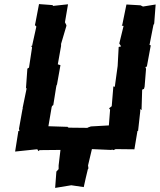

<svg xmlns="http://www.w3.org/2000/svg" viewBox="-20 -737 782 940"><path d="M158 -607 137 -512 132 -513 137 -505 122 -406 114 -401 107 -303 111 -307 90 -205 93 -207 90 -202 73 -107 75 -95 70 -96 54 5 159 -6H163L168 3L174 -2L276 -3L267 73V91L256 103L250 183L329 170L390 179C396 150 403 121 410 92L413 87L411 73L430 -7L521 -3L532 -4L536 -2L546 -7L638 -6L653 -96H656L667 -195L665 -203L673 -198L676 -298L685 -302L688 -313L695 -400L692 -409L699 -411L718 -514V-515L712 -517L731 -614L735 -622L742 -715L680 -705L668 -711L599 -715L579 -617L576 -612L585 -610L564 -524L573 -510L561 -507L556 -414L543 -319L542 -312L535 -314L527 -217L514 -207L519 -200L513 -123L425 -118L411 -113L408 -111L316 -112L308 -117L311 -116L217 -119L233 -213L235 -218L241 -223L255 -311L257 -320L259 -323L276 -418L263 -422L279 -512V-522L305 -610V-614L298 -628L313 -716L239 -708L238 -712L171 -717L154 -628L151 -614C154 -612 155 -609 158 -607Z"/></svg>

Font: Asimov Print
Style: DIt
Weight: 250
Width: 0
Designer: Google
Version: Version 2.000980: 2014